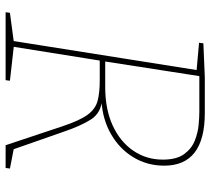

<svg xmlns="http://www.w3.org/2000/svg" viewBox="-52 -680 732 667"><g transform="rotate(90 313.5 -346.0)"><path d="M22 0 24 -15 129 -29 121 -21 224 -671 229 -663 128 -672 130 -687 248 -692H372Q555 -692 555 -551Q555 -492 526 -444Q497 -396 446 -366.5Q395 -337 330 -333L322 -336Q372 -332 394.5 -296.5Q417 -261 437 -202L500 -22L493 -29L565 -15L563 0H484L418 -198Q398 -258 378 -285Q358 -312 330 -319.5Q302 -327 259 -327H183L191 -334L141 -21L136 -29L260 -15L258 0ZM192 -339 187 -346H282Q359 -346 415.5 -372Q472 -398 503 -443.5Q534 -489 534 -546Q534 -594 515 -620Q496 -646 468.5 -657Q441 -668 413.5 -670.5Q386 -673 368 -673H237L245 -680Z"/></g></svg>

Font: Bitter Thin
Style: Italic
Weight: 100
Italic angle: -9°
Designer: Sol Matas, and Bitter project Authors
Foundry: Sol Matas
Version: Version 2.002